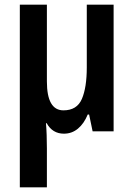

<svg xmlns="http://www.w3.org/2000/svg" viewBox="-20 -563 573 823"><path d="M467 -543V0H377L362 -72H356Q340 -33 314 -11.5Q288 10 254 10Q205 10 180 -35H177Q179 -13 180 16Q181 45 181 73V240H65V-543H181V-214Q181 -90 252 -90Q310 -90 331 -139Q352 -188 352 -274V-543Z"/></svg>

Font: Noto Sans Condensed SemiBold
Style: Regular
Weight: 600
Width: 3
Designer: Monotype Design Team
Foundry: Monotype Imaging Inc.
Version: Version 2.013; ttfautohint (v1.8.4.7-5d5b)